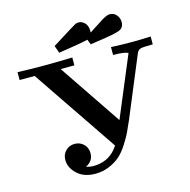

<svg xmlns="http://www.w3.org/2000/svg" viewBox="-124 -998 1118 1131"><g transform="rotate(-15 434.5 -432.5)"><path d="M31 -638V-686Q112 -683 177 -683H183Q275 -683 365 -686V-638H281L538 -258L692 -626Q670 -638 601 -638V-686Q666 -683 729 -683Q786 -683 843 -686V-638Q784 -638 768.5 -633.5Q753 -629 745 -611L592 -243Q574 -201 560.5 -173Q547 -145 522 -106.5Q497 -68 470.5 -45Q444 -22 405 -5.5Q366 11 320 11Q251 11 210 -27.5Q169 -66 169 -113Q169 -147 191.5 -169Q214 -191 246 -191Q278 -191 300.5 -169.5Q323 -148 323 -114Q323 -66 276 -43Q300 -36 319 -36Q407 -36 458 -98Q464 -105 474 -119V-120L123 -638ZM282 -778Q425 -868 434 -872Q443 -876 454 -876Q475 -876 491.5 -858.5Q508 -841 508 -811V-800Q522 -809 538 -819.5Q554 -830 563 -835.5Q572 -841 582.5 -848Q593 -855 598 -858Q603 -861 610 -864.5Q617 -868 620.5 -869.5Q624 -871 628.5 -872.5Q633 -874 636.5 -874.5Q640 -875 644 -875Q669 -875 684.5 -856Q700 -837 700 -813Q700 -778 670 -766Q640 -754 531 -739Q504 -735 490 -733L478 -764Q446 -756 380.5 -746Q315 -736 298 -733Z"/></g></svg>

Font: CMU Serif
Style: Bold
Weight: 700
Version: Version 0.7.0